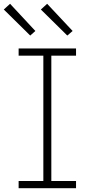

<svg xmlns="http://www.w3.org/2000/svg" viewBox="-24 -990 494 1010"><path d="M74 0V-38H204V-697H74V-735H376V-697H246V-38H376V0ZM330 -803 191 -940 224 -970 358 -827ZM135 -803 -4 -940 29 -970 162 -827Z"/></svg>

Font: Iosevka Etoile Extralight
Style: Regular
Weight: 200
Designer: Belleve Invis
Foundry: Belleve Invis
Version: Version 22.1.2; ttfautohint (v1.8.4)